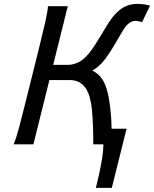

<svg xmlns="http://www.w3.org/2000/svg" viewBox="-20 -730 779 971"><path d="M322.8 -698.7 148.9 0H48.8Q61.5 -28.8 75.9 -83Q90.3 -137.2 107.9 -208L178.2 -490.2Q195.8 -561.5 208.3 -615.7Q220.7 -669.9 222.7 -698.7ZM545.4 220.2H464.8Q472.7 189.9 481.4 149.9Q490.2 109.9 496.6 70.1Q502.9 30.3 502.9 0H451.7Q451.7 -108.4 444.8 -177Q438 -245.6 414.6 -282.2Q402.3 -301.8 381.6 -313.5Q360.8 -325.2 332.5 -325.2H217.8L236.8 -401.9H324.7Q348.1 -401.9 375.2 -414.3Q402.3 -426.8 429.2 -459.5Q453.6 -489.7 477.1 -529.3Q500.5 -568.8 523.9 -606.4Q547.4 -644 571.3 -667.5Q594.2 -689.9 620.1 -700.2Q646 -710.4 674.8 -710.4Q690.4 -710.4 709.5 -707.8Q728.5 -705.1 738.8 -701.2L698.2 -617.2Q693.4 -620.1 683.3 -622.3Q673.3 -624.5 665.5 -624.5Q648.9 -624.5 633.5 -613.3Q618.2 -602.1 606.9 -584Q591.8 -560.1 566.7 -516.1Q541.5 -472.2 513.2 -433.1Q501.5 -417.5 485.4 -401.6Q469.2 -385.7 446.8 -373Q465.3 -364.7 482.7 -347.4Q500 -330.1 511.7 -301.3Q523.4 -273.4 530.3 -234.1Q537.1 -194.8 540.5 -153.8Q543.9 -112.8 544.4 -79.1H620.1Z"/></svg>

Font: Andika
Style: Italic
Weight: 400
Italic angle: -14°
Designer: Victor Gaultney, Annie Olsen, Julie Remington, Don Collingsworth, Eric Hays, Becca Hirsbrunner
Foundry: SIL International
Version: Version 6.101